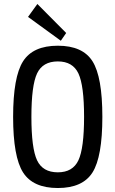

<svg xmlns="http://www.w3.org/2000/svg" viewBox="-20 -933 581 966"><path d="M313 -767 286 -728 121 -848 168 -913ZM96 -624.5Q146 -703 271 -703Q396 -703 445.5 -624.5Q495 -546 495 -345Q495 -144 445.5 -65.5Q396 13 271 13Q146 13 96 -65.5Q46 -144 46 -345Q46 -546 96 -624.5ZM271 -624Q195 -624 166.5 -563.5Q138 -503 138 -345Q138 -187 166.5 -126.5Q195 -66 271 -66Q346 -66 374.5 -126.5Q403 -187 403 -345Q403 -503 374.5 -563.5Q346 -624 271 -624Z"/></svg>

Font: exo2condensed_r
Style: Regular
Weight: 400
Width: 3
Designer: Natanael Gama
Version: Version 1.001;PS 001.001;hotconv 1.0.70;makeotf.lib2.5.58329